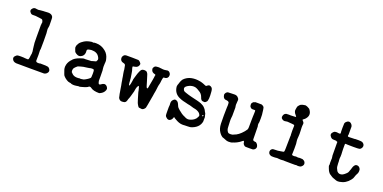

<svg xmlns="http://www.w3.org/2000/svg" viewBox="-14 -1239 3858 1934"><g transform="rotate(20 1914.5 -272.0)"><path d="M257 -120V-146Q252 -177 252 -180.5Q252 -184 251.5 -186.5Q251 -189 250 -198Q249 -207 248.5 -211.5Q248 -216 247.5 -223Q247 -230 246 -231.5Q245 -233 245 -302.5Q245 -372 245 -390Q245 -408 245 -411.5Q245 -415 245 -418Q245 -421 245 -423Q245 -425 245 -426.5Q245 -428 246 -429Q246 -441 247 -445Q250 -452 248 -458.5Q246 -465 245.5 -466Q245 -467 244 -470Q240 -486 220 -486Q216 -486 212.5 -487Q209 -488 203.5 -488.5Q198 -489 194 -489.5Q190 -490 181 -491Q172 -492 165 -493Q158 -494 144.5 -493Q131 -492 123.5 -494Q116 -496 110 -502Q82 -528 111 -555L113 -557Q114 -556 118.5 -559.5Q123 -563 124 -562.5Q125 -562 130.5 -563.5Q136 -565 150 -562Q164 -559 169 -560Q174 -561 178.5 -561.5Q183 -562 191 -563Q199 -564 208.5 -564.5Q218 -565 219.5 -565.5Q221 -566 236 -566Q251 -566 251.5 -567Q252 -568 273 -568Q311 -568 324 -540Q327 -531 327 -493.5Q327 -456 327.5 -455.5Q328 -455 327.5 -446.5Q327 -438 326 -435.5Q325 -433 322 -411Q324 -392 324.5 -380.5Q325 -369 326 -367Q327 -365 327 -283Q327 -201 326 -199Q322 -182 324 -167Q326 -130 324.5 -104Q323 -78 324 -71Q326 -55 354 -56Q366 -57 367 -57Q368 -57 367 -58L373 -59Q444 -59 455.5 -54.5Q467 -50 475 -38Q492 -13 468 10Q459 19 443 23H294Q145 23 143 22Q141 21 132 20Q112 16 102 -1Q90 -22 104 -38Q118 -54 127.5 -56.5Q137 -59 165.5 -59Q194 -59 196.5 -58Q199 -57 207 -56.5Q215 -56 220 -56Q237 -54 242.5 -56.5Q248 -59 250.5 -78Q253 -97 253.5 -102Q254 -107 254 -108Q254 -109 257 -120Z M778 -440Q787 -442 795.5 -440Q804 -438 806 -440.5Q808 -443 832 -443Q888 -443 933 -406Q969 -378 980 -328Q985 -309 983.5 -297Q982 -285 982 -279Q982 -273 981.5 -262.5Q981 -252 981 -249Q981 -246 981.5 -238Q982 -230 982.5 -227Q983 -224 983.5 -218Q984 -212 985 -209Q986 -206 986 -144V-96Q991 -72 995 -68Q1003 -59 1018 -71Q1052 -98 1076 -74Q1082 -69 1085.5 -61Q1089 -53 1089.5 -52Q1090 -51 1090 -46Q1090 -34 1080 -18Q1065 6 1031 19Q967 19 939 -3Q931 -10 922 -10Q913 -10 911 -7Q901 6 835 23Q818 27 818 25.5Q818 24 815 24.5Q812 25 802.5 26Q793 27 790.5 28Q788 29 773.5 30Q759 31 746 29Q733 27 731.5 24.5Q730 22 714 20.5Q698 19 679.5 6.5Q661 -6 651 -16.5Q641 -27 640.5 -29Q640 -31 638 -35Q636 -39 636 -39.5Q636 -40 635 -42Q634 -44 631 -53.5Q628 -63 623 -76Q618 -89 617.5 -98.5Q617 -108 616.5 -114Q616 -120 620 -137Q629 -173 659 -202Q666 -209 665.5 -210Q665 -211 683 -223Q701 -235 735 -246.5Q769 -258 772 -256Q775 -254 782 -255Q789 -256 816 -256.5Q843 -257 846.5 -258Q850 -259 855.5 -261Q861 -263 866 -264Q871 -265 872 -265.5Q873 -266 879.5 -267.5Q886 -269 887 -269.5Q888 -270 890 -270.5Q892 -271 893.5 -272Q895 -273 896 -274Q897 -275 896 -276Q895 -277 899 -282Q909 -293 900 -313Q884 -347 853 -357Q841 -361 827.5 -361.5Q814 -362 811 -362.5Q808 -363 804.5 -362Q801 -361 788 -359Q764 -356 765 -340Q770 -298 746 -278Q714 -251 678 -276Q666 -284 664 -287.5Q662 -291 659.5 -297Q657 -303 657 -304.5Q657 -306 654.5 -310.5Q652 -315 651 -320.5Q650 -326 649 -326L648 -334Q649 -350 654 -360.5Q659 -371 660 -370L662 -375Q662 -377 671 -387.5Q680 -398 706.5 -415.5Q733 -433 778 -440ZM882 -189Q866 -189 865 -188Q863 -186 836 -182Q783 -176 765.5 -169.5Q748 -163 742.5 -162.5Q737 -162 732.5 -157.5Q728 -153 722.5 -149Q717 -145 713.5 -140.5Q710 -136 705.5 -131Q701 -126 699 -118Q697 -110 697 -105Q697 -100 697.5 -95Q698 -90 699.5 -87Q701 -84 702 -82Q703 -80 705 -79Q710 -73 705.5 -79.5Q701 -86 701.5 -86Q702 -86 704 -83Q731 -42 799 -54L801 -53Q799 -51 816.5 -53.5Q834 -56 837.5 -57Q841 -58 850.5 -63Q860 -68 860.5 -68.5Q861 -69 864.5 -71Q868 -73 869.5 -74Q871 -75 877.5 -79Q884 -83 890.5 -89Q897 -95 898.5 -96.5Q900 -98 900.5 -100Q901 -102 902.5 -106.5Q904 -111 904 -144Q904 -177 900.5 -183Q897 -189 882 -189Z M1179 -324 1181 -318Q1180 -319 1179 -324ZM1131 -363Q1131 -364 1126 -370.5Q1121 -377 1120.5 -391Q1120 -405 1126.5 -412Q1133 -419 1133 -421Q1133 -423 1141 -427Q1149 -431 1158 -431.5Q1167 -432 1223.5 -431.5Q1280 -431 1288 -430Q1296 -429 1309 -416Q1322 -403 1320 -394Q1315 -360 1278 -354Q1261 -352 1258.5 -350.5Q1256 -349 1256 -343Q1256 -337 1259 -327.5Q1262 -318 1262.5 -316Q1263 -314 1264 -313Q1265 -312 1267.5 -296.5Q1270 -281 1271.5 -273Q1273 -265 1274.5 -253.5Q1276 -242 1277.5 -235Q1279 -228 1278.5 -224.5Q1278 -221 1279 -216Q1280 -211 1280 -207Q1280 -203 1280.5 -199.5Q1281 -196 1281.5 -184.5Q1282 -173 1284 -165Q1288 -150 1292.5 -160Q1297 -170 1298 -177Q1299 -184 1299.5 -185.5Q1300 -187 1301 -193.5Q1302 -200 1302 -201Q1302 -202 1302.5 -203.5Q1303 -205 1303.5 -207Q1304 -209 1304 -212L1306 -226H1305Q1305 -228 1311.5 -249Q1318 -270 1322.5 -286Q1327 -302 1328 -302.5Q1329 -303 1331 -309Q1333 -315 1333.5 -316Q1334 -317 1335.5 -320Q1337 -323 1337.5 -324Q1338 -325 1338.5 -327Q1339 -329 1339.5 -329.5Q1340 -330 1344 -337Q1353 -352 1369.5 -354Q1386 -356 1392.5 -353.5Q1399 -351 1401.5 -351Q1404 -351 1411 -343Q1418 -335 1421.5 -325Q1425 -315 1430.5 -296.5Q1436 -278 1439 -269Q1442 -260 1444 -253Q1446 -246 1448 -239.5Q1450 -233 1455 -216Q1464 -186 1472 -193Q1475 -196 1476.5 -203.5Q1478 -211 1478.5 -214.5Q1479 -218 1480 -225.5Q1481 -233 1484.5 -249.5Q1488 -266 1490.5 -282Q1493 -298 1496 -314.5Q1499 -331 1498.5 -335.5Q1498 -340 1499.5 -340.5Q1501 -341 1501 -343Q1502 -350 1494 -352Q1462 -358 1454 -382Q1449 -398 1452.5 -404.5Q1456 -411 1456 -411.5Q1456 -412 1459.5 -416Q1463 -420 1462.5 -420.5Q1462 -421 1464 -422Q1474 -431 1499 -431H1516Q1515 -430 1515.5 -430Q1516 -430 1523 -429.5Q1530 -429 1534.5 -428.5Q1539 -428 1545 -427Q1566 -425 1574.5 -427Q1583 -429 1588 -429Q1593 -429 1596 -430L1597 -431Q1597 -431 1598 -431Q1616 -431 1625 -419.5Q1634 -408 1635 -403Q1641 -369 1616 -356Q1607 -352 1596.5 -352Q1586 -352 1583.5 -347.5Q1581 -343 1579.5 -331Q1578 -319 1576.5 -312.5Q1575 -306 1575 -298.5Q1575 -291 1573 -284.5Q1571 -278 1569.5 -270Q1568 -262 1566.5 -257.5Q1565 -253 1564.5 -246Q1564 -239 1562.5 -229.5Q1561 -220 1560.5 -213Q1560 -206 1558.5 -198Q1557 -190 1555.5 -181.5Q1554 -173 1552.5 -165.5Q1551 -158 1550.5 -151.5Q1550 -145 1548.5 -138.5Q1547 -132 1547 -130Q1547 -128 1545 -119.5Q1543 -111 1540.5 -93.5Q1538 -76 1536 -68Q1534 -60 1530.5 -36.5Q1527 -13 1524 -5.5Q1521 2 1513 10Q1498 25 1483 22Q1481 21 1475 21L1461 19V20Q1455 20 1448 10Q1441 0 1440 -2.5Q1439 -5 1438 -6Q1437 -7 1435 -12Q1433 -17 1432.5 -16.5Q1432 -16 1429 -25Q1422 -44 1417 -62Q1412 -80 1404.5 -104Q1397 -128 1397.5 -128.5Q1398 -129 1397 -133.5Q1396 -138 1395.5 -142Q1395 -146 1393 -151Q1391 -156 1390 -162Q1383 -199 1372 -177Q1364 -163 1361 -146.5Q1358 -130 1357.5 -126Q1357 -122 1356 -116.5Q1355 -111 1351.5 -101Q1348 -91 1348 -88.5Q1348 -86 1346.5 -83Q1345 -80 1343.5 -72Q1342 -64 1339 -57Q1336 -50 1335 -44.5Q1334 -39 1330.5 -33Q1327 -27 1324 -13Q1316 19 1290 19Q1287 19 1281 20Q1262 22 1250 12Q1235 0 1233 -20Q1234 -19 1232 -25Q1229 -34 1227.5 -44Q1226 -54 1224.5 -63Q1223 -72 1222 -77Q1221 -82 1217.5 -104Q1214 -126 1213.5 -129.5Q1213 -133 1211 -141.5Q1209 -150 1207.5 -159.5Q1206 -169 1205.5 -172.5Q1205 -176 1204.5 -180Q1204 -184 1203 -187.5Q1202 -191 1200.5 -200Q1199 -209 1198.5 -214.5Q1198 -220 1196 -229.5Q1194 -239 1193 -244.5Q1192 -250 1191 -256.5Q1190 -263 1189 -270.5Q1188 -278 1187.5 -279Q1187 -280 1188 -280Q1189 -281 1187.5 -289Q1186 -297 1185 -303Q1184 -309 1182.5 -316Q1181 -323 1180 -330Q1178 -346 1158 -350Q1138 -354 1131 -363Z M1748 -337 1757 -365Q1757 -365 1758.5 -368.5Q1760 -372 1761 -374.5Q1762 -377 1764 -380Q1766 -383 1765.5 -383.5Q1765 -384 1768.5 -388.5Q1772 -393 1772 -394Q1772 -395 1775 -398Q1828 -453 1922 -444Q1955 -440 1969.5 -434.5Q1984 -429 1987.5 -428Q1991 -427 2001.5 -422Q2012 -417 2016 -417Q2020 -417 2027 -424Q2042 -436 2052 -433.5Q2062 -431 2063 -430Q2064 -429 2068 -427Q2079 -421 2083 -408.5Q2087 -396 2088 -382Q2096 -294 2080 -274Q2068 -259 2055 -259Q2032 -259 2023.5 -268.5Q2015 -278 2010 -295Q1998 -330 1965 -347Q1960 -350 1958 -351Q1956 -352 1954.5 -353Q1953 -354 1953 -354.5Q1953 -355 1937.5 -362.5Q1922 -370 1904 -370Q1873 -370 1843 -352Q1807 -332 1822 -304Q1827 -295 1831.5 -292.5Q1836 -290 1839.5 -288Q1843 -286 1845.5 -286Q1848 -286 1855 -282.5Q1862 -279 1879.5 -274.5Q1897 -270 1897.5 -269.5Q1898 -269 1908.5 -266.5Q1919 -264 1937 -259.5Q1955 -255 1967 -252.5Q1979 -250 1985.5 -248Q1992 -246 2007.5 -242Q2023 -238 2027 -235.5Q2031 -233 2036 -231Q2041 -229 2043 -227.5Q2045 -226 2053 -222Q2061 -218 2073.5 -204.5Q2086 -191 2090 -182Q2094 -173 2096.5 -169Q2099 -165 2100 -163Q2102 -159 2103 -158.5Q2104 -158 2105 -155Q2109 -145 2110 -135Q2111 -125 2113 -122.5Q2115 -120 2114.5 -110.5Q2114 -101 2114 -92Q2116 -69 2110 -55.5Q2104 -42 2103.5 -39.5Q2103 -37 2093 -23Q2072 5 2028 22Q2012 29 1985.5 28.5Q1959 28 1948.5 29.5Q1938 31 1934.5 30.5Q1931 30 1922 30Q1890 29 1847 3Q1843 1 1840 -1Q1837 -3 1833.5 -5Q1830 -7 1829.5 -7Q1829 -7 1829 -9Q1829 -11 1826 -12Q1823 -13 1821.5 -11Q1820 -9 1817 1Q1814 11 1806 19Q1779 47 1748 14Q1742 7 1740 -0.5Q1738 -8 1738 -45Q1738 -82 1738 -89Q1739 -105 1739.5 -106Q1740 -107 1740 -115Q1740 -123 1739 -123V-140Q1740 -156 1752 -168.5Q1764 -181 1772.5 -181.5Q1781 -182 1781.5 -181Q1782 -180 1787 -179Q1806 -173 1817 -145Q1819 -140 1822 -133.5Q1825 -127 1825 -127Q1825 -123 1839 -109Q1853 -95 1854.5 -95Q1856 -95 1860 -91Q1890 -66 1905.5 -59.5Q1921 -53 1922.5 -52Q1924 -51 1927.5 -49.5Q1931 -48 1932 -47Q1959 -34 1985 -44Q1999 -49 2000 -49.5Q2001 -50 2008.5 -53.5Q2016 -57 2021.5 -61.5Q2027 -66 2028 -67Q2029 -68 2031.5 -70.5Q2034 -73 2034.5 -73Q2035 -73 2035 -73Q2035 -73 2039 -77.5Q2043 -82 2045.5 -87.5Q2048 -93 2049 -94Q2050 -95 2050.5 -96.5Q2051 -98 2051.5 -98.5Q2052 -99 2053 -102Q2054 -105 2055 -106Q2057 -111 2055.5 -116Q2054 -121 2053.5 -121.5Q2053 -122 2050 -128Q2041 -145 2011 -157Q2002 -161 1998.5 -161Q1995 -161 1972 -166.5Q1949 -172 1943.5 -175Q1938 -178 1930.5 -178.5Q1923 -179 1909.5 -182.5Q1896 -186 1887.5 -188Q1879 -190 1875.5 -191Q1872 -192 1856 -195.5Q1840 -199 1837.5 -201Q1835 -203 1829.5 -204Q1824 -205 1808 -213Q1752 -240 1743 -303Q1741 -316 1742 -316Q1743 -316 1743.5 -321.5Q1744 -327 1744.5 -327Q1745 -327 1745.5 -331Q1746 -335 1747 -335.5Q1748 -336 1748 -337ZM2085 -119Q2090 -116 2094 -121.5Q2098 -127 2094.5 -130.5Q2091 -134 2085.5 -128Q2080 -122 2085 -119Z M2287 -340Q2281 -351 2265.5 -352Q2250 -353 2244 -355Q2223 -364 2219 -396Q2218 -404 2222.5 -410.5Q2227 -417 2227 -418.5Q2227 -420 2234 -425.5Q2241 -431 2247 -432.5Q2253 -434 2282.5 -434Q2312 -434 2319 -435Q2341 -435 2354.5 -421.5Q2368 -408 2369 -399Q2370 -390 2369 -385.5Q2368 -381 2368 -376.5Q2368 -372 2367 -359Q2365 -343 2367 -331Q2369 -319 2369.5 -317Q2370 -315 2370 -309Q2371 -231 2369.5 -225Q2368 -219 2367.5 -206.5Q2367 -194 2366 -187.5Q2365 -181 2366 -168Q2367 -155 2367 -145Q2367 -135 2368 -123Q2369 -111 2369 -104Q2369 -73 2387 -53Q2394 -45 2411 -45Q2428 -45 2431 -46.5Q2434 -48 2438.5 -48.5Q2443 -49 2443 -50Q2443 -51 2448 -53Q2495 -67 2542 -123Q2557 -141 2561 -149Q2565 -157 2565.5 -174.5Q2566 -192 2566 -241.5Q2566 -291 2567 -291.5Q2568 -292 2568 -310.5Q2568 -329 2568.5 -330.5Q2569 -332 2569 -341.5Q2569 -351 2568 -354.5Q2567 -358 2555 -357Q2531 -355 2523 -361L2512 -371Q2512 -371 2509.5 -375Q2507 -379 2506.5 -385Q2506 -391 2505.5 -396.5Q2505 -402 2506.5 -406Q2508 -410 2508 -411L2518 -423L2516 -422Q2516 -423 2520 -425.5Q2524 -428 2525 -428V-427Q2529 -428 2528.5 -428.5Q2528 -429 2533.5 -430.5Q2539 -432 2539 -433Q2539 -434 2541.5 -434Q2544 -434 2574 -434Q2604 -434 2608 -433.5Q2612 -433 2611.5 -432.5Q2611 -432 2616 -430Q2639 -421 2639 -397Q2639 -395 2641 -388Q2643 -374 2644.5 -358Q2646 -342 2647 -338.5Q2648 -335 2648 -298.5Q2648 -262 2647 -257Q2640 -235 2647 -212Q2648 -210 2648 -143.5Q2648 -77 2649 -74Q2651 -65 2657 -62Q2663 -59 2674.5 -58Q2686 -57 2686 -55.5Q2686 -54 2693 -49Q2700 -44 2705 -32.5Q2710 -21 2710 -14Q2710 5 2692 17Q2686 21 2681.5 21.5Q2677 22 2675 22.5Q2673 23 2642 23Q2611 23 2602 22.5Q2593 22 2584 13.5Q2575 5 2574 1.5Q2573 -2 2572 -6.5Q2571 -11 2570 -17Q2569 -23 2566 -26.5Q2563 -30 2554.5 -23Q2546 -16 2540.5 -12Q2535 -8 2528 -3Q2521 2 2505.5 10Q2490 18 2484 19.5Q2478 21 2473.5 23Q2469 25 2466.5 25.5Q2464 26 2463 27Q2460 30 2443 32Q2426 34 2418 33Q2403 31 2401 30Q2399 29 2395.5 28Q2392 27 2386.5 24.5Q2381 22 2373.5 19.5Q2366 17 2362 15Q2358 13 2358 14Q2358 15 2356 14Q2334 3 2316 -23Q2291 -57 2289 -112Q2288 -118 2288 -201Q2288 -284 2289.5 -284.5Q2291 -285 2291 -311.5Q2291 -338 2289.5 -338Q2288 -338 2287 -340Z M2960 22Q2936 19 2929.5 21Q2923 23 2901 23Q2879 23 2872.5 21Q2866 19 2858 13Q2850 7 2850 5Q2850 3 2846.5 -4Q2843 -11 2844 -13.5Q2845 -16 2845 -22Q2845 -28 2847 -28Q2846 -33 2849 -35L2850 -34Q2850 -35 2850 -35.5Q2850 -36 2851 -36.5Q2852 -37 2853 -38.5Q2854 -40 2855.5 -42Q2857 -44 2857.5 -44Q2858 -44 2860 -45.5Q2862 -47 2862 -47Q2862 -47 2864 -48Q2869 -51 2893 -51Q2917 -51 2921.5 -52Q2926 -53 2932.5 -54Q2939 -55 2942 -55.5Q2945 -56 2951.5 -56.5Q2958 -57 2958 -58Q2958 -59 2965 -59Q2980 -59 2984 -67Q2988 -75 2988 -154Q2988 -233 2989.5 -233.5Q2991 -234 2990.5 -242Q2990 -250 2989 -250.5Q2988 -251 2988 -292.5Q2988 -334 2989 -334.5Q2990 -335 2989 -342Q2989 -351 2983.5 -352.5Q2978 -354 2966.5 -355Q2955 -356 2950.5 -356.5Q2946 -357 2941.5 -357Q2937 -357 2932 -358Q2910 -361 2899 -358Q2870 -350 2853 -367Q2849 -371 2848.5 -371Q2848 -371 2846 -374Q2843 -381 2842 -388Q2843 -385 2843 -387Q2844 -400 2845 -400.5Q2846 -401 2847 -403.5Q2848 -406 2847.5 -406.5Q2847 -407 2850 -411Q2853 -415 2853 -416.5Q2853 -418 2860 -423Q2867 -428 2872 -429.5Q2877 -431 2897.5 -431Q2918 -431 2918.5 -430.5Q2919 -430 2922.5 -430Q2926 -430 2926.5 -430.5Q2927 -431 2948.5 -431.5Q2970 -432 2974 -433Q2981 -435 2967.5 -449.5Q2954 -464 2949.5 -476Q2945 -488 2945.5 -489Q2946 -490 2946 -496Q2946 -502 2946.5 -504.5Q2947 -507 2947 -509Q2947 -511 2947.5 -511.5Q2948 -512 2948.5 -516Q2949 -520 2950 -524.5Q2951 -529 2951.5 -533Q2952 -537 2963 -550.5Q2974 -564 2975 -563Q2976 -562 2986 -567.5Q2996 -573 3009 -574Q3022 -575 3023.5 -576.5Q3025 -578 3038 -574Q3051 -570 3060 -564Q3069 -558 3071 -558Q3073 -558 3082 -544Q3112 -499 3076 -456Q3069 -447 3058.5 -440Q3048 -433 3048 -430Q3048 -427 3056 -419Q3064 -411 3066 -405.5Q3068 -400 3068.5 -396Q3069 -392 3068.5 -391.5Q3068 -391 3068 -389Q3068 -387 3066.5 -373Q3065 -359 3067.5 -320.5Q3070 -282 3067 -254Q3064 -226 3066 -213Q3069 -189 3069 -187.5Q3069 -186 3070 -181Q3071 -176 3070.5 -128Q3070 -80 3069 -75Q3066 -60 3077 -58Q3086 -56 3102 -57L3100 -58L3114 -59L3127 -58H3126Q3136 -55 3139 -57Q3142 -59 3160.5 -58.5Q3179 -58 3184 -57Q3189 -56 3199 -49.5Q3209 -43 3213 -33.5Q3217 -24 3217 -18Q3217 -5 3207.5 5.5Q3198 16 3191.5 19Q3185 22 3170.5 23Q3156 24 3150.5 22Q3145 20 3133 23H3092Q3022 23 3021.5 22Q3021 21 3009 21L2980 23Z M3449 -340Q3443 -346 3438 -347Q3433 -348 3417.5 -348Q3402 -348 3394 -351Q3386 -354 3378 -363Q3353 -390 3379 -416Q3389 -426 3395.5 -427.5Q3402 -429 3412 -429.5Q3422 -430 3423 -429Q3424 -428 3424 -428Q3424 -428 3435 -427Q3456 -424 3455 -434Q3455 -436 3455 -443L3454 -451Q3453 -450 3453.5 -491Q3454 -532 3455 -538Q3456 -544 3461.5 -552Q3467 -560 3468.5 -560Q3470 -560 3475 -563.5Q3480 -567 3479.5 -568Q3479 -569 3489 -571Q3509 -576 3526 -554Q3532 -547 3535 -533V-492Q3535 -451 3535 -448Q3531 -435 3533.5 -431Q3536 -427 3542.5 -426Q3549 -425 3555.5 -426Q3562 -427 3581 -427Q3600 -427 3606 -427.5Q3612 -428 3613 -429Q3614 -430 3648 -429.5Q3682 -429 3689 -425Q3714 -412 3714 -389Q3714 -377 3705.5 -365Q3697 -353 3685.5 -350.5Q3674 -348 3620 -348Q3566 -348 3560 -349Q3554 -350 3544 -350Q3534 -350 3533 -348Q3532 -346 3532.5 -330.5Q3533 -315 3532.5 -293.5Q3532 -272 3533.5 -264Q3535 -256 3535 -235.5Q3535 -215 3534.5 -212Q3534 -209 3533.5 -203.5Q3533 -198 3532.5 -192Q3532 -186 3533 -175Q3534 -164 3534.5 -162.5Q3535 -161 3535 -138Q3536 -100 3543 -86.5Q3550 -73 3551 -71Q3551 -66 3559.5 -58Q3568 -50 3574 -48Q3583 -43 3597 -45Q3611 -47 3618.5 -52Q3626 -57 3629.5 -59Q3633 -61 3640.5 -68Q3648 -75 3650.5 -77Q3653 -79 3658 -85Q3663 -91 3663 -92.5Q3663 -94 3665 -97Q3667 -100 3666.5 -100.5Q3666 -101 3668.5 -106Q3671 -111 3670 -111Q3669 -111 3672 -116Q3677 -126 3681 -143Q3690 -175 3709 -185Q3711 -186 3711 -185.5Q3711 -185 3716.5 -186Q3722 -187 3722.5 -186.5Q3723 -186 3727 -186Q3747 -183 3758 -160Q3761 -153 3760.5 -136Q3760 -119 3751.5 -105Q3743 -91 3739.5 -79Q3736 -67 3733 -60.5Q3730 -54 3728.5 -50Q3727 -46 3716 -32Q3676 20 3613 30Q3591 33 3583.5 31Q3576 29 3570.5 27.5Q3565 26 3558.5 23Q3552 20 3541.5 17Q3531 14 3516.5 4Q3502 -6 3499.5 -7.5Q3497 -9 3496 -9Q3495 -9 3491 -14Q3487 -19 3480.5 -27Q3474 -35 3464 -61Q3454 -87 3456 -88.5Q3458 -90 3458 -95.5Q3458 -101 3458 -102.5Q3458 -104 3457 -118Q3456 -132 3457.5 -146.5Q3459 -161 3458.5 -165.5Q3458 -170 3457.5 -174Q3457 -178 3456.5 -181Q3456 -184 3455.5 -189.5Q3455 -195 3454.5 -195Q3454 -195 3454 -263.5Q3454 -332 3453.5 -332.5Q3453 -333 3454 -333V-338Q3453 -342 3451.5 -342Q3450 -342 3449 -340Z"/></g></svg>

Font: TT2020 Style E
Style: Regular
Weight: 400
Version: Version 00.2